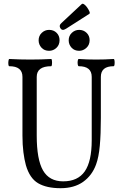

<svg xmlns="http://www.w3.org/2000/svg" viewBox="-20 -976 628 1009"><path d="M298 13Q225 13 180.5 -13Q136 -39 116 -108Q108 -137 103 -176Q98 -215 98 -264V-572Q98 -628 29 -628Q25 -628 24 -637.5Q23 -647 24.5 -656.5Q26 -666 29 -666Q85 -663 139 -663Q194 -663 249 -666Q252 -666 253 -656.5Q254 -647 253 -637.5Q252 -628 249 -628Q173 -628 173 -572V-264Q173 -138 206 -80.5Q239 -23 312 -23Q389 -23 425.5 -75.5Q462 -128 462 -239V-572Q462 -628 394 -628Q390 -628 388.5 -637.5Q387 -647 388.5 -656.5Q390 -666 394 -666Q439 -663 485 -663Q531 -663 577 -666Q581 -666 582 -656.5Q583 -647 582 -637.5Q581 -628 577 -628Q510 -628 510 -572V-356Q510 -271 504.5 -210.5Q499 -150 485 -112Q464 -54 417 -20.5Q370 13 298 13ZM396 -709Q371 -709 356 -725.5Q341 -742 341 -764Q341 -788 357.5 -803.5Q374 -819 396 -819Q419 -819 435 -803.5Q451 -788 451 -765Q451 -740 434 -724.5Q417 -709 396 -709ZM238 -709Q213 -709 198 -725.5Q183 -742 183 -764Q183 -788 199.5 -803.5Q216 -819 238 -819Q262 -819 277.5 -803.5Q293 -788 293 -765Q293 -740 276.5 -724.5Q260 -709 238 -709ZM311 -819Q301 -819 295.5 -831.5Q290 -844 303 -855L409 -954Q414 -959 422.5 -953Q431 -947 438.5 -936Q446 -925 450 -915.5Q454 -906 449 -903L327 -825Q323 -823 319 -821Q315 -819 311 -819Z"/></svg>

Font: Junicode Two Beta Condensed
Style: Regular
Weight: 400
Width: 3
Designer: Peter S. Baker
Foundry: Briery Creek Software
Version: Version 1.053; ttfautohint (v1.8.4)